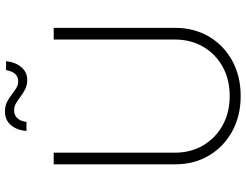

<svg xmlns="http://www.w3.org/2000/svg" viewBox="-126 -834 971 758"><g transform="rotate(-90 359.0 -454.5)"><path d="M359.4 10.7Q281.2 10.7 220.2 -22.7Q159.2 -56.2 124.5 -114.5Q89.8 -172.9 89.8 -247.1V-727.5H135.7V-249.5Q135.7 -187 164.3 -137.9Q192.9 -88.9 243.4 -60.8Q293.9 -32.7 359.4 -32.7Q425.3 -32.7 475.6 -60.8Q525.9 -88.9 554.2 -137.9Q582.5 -187 582.5 -249.5V-727.5H628.4V-247.1Q628.4 -172.9 594 -114.5Q559.6 -56.2 498.8 -22.7Q438 10.7 359.4 10.7ZM422.9 -832Q402.8 -832 387 -839.8Q371.1 -847.7 357.7 -857.9Q344.2 -868.2 331.1 -876Q317.9 -883.8 303.2 -883.8Q283.2 -883.8 271.2 -870.1Q259.3 -856.4 257.3 -835H221.7Q224.1 -871.6 244.1 -895.8Q264.2 -919.9 297.9 -919.9Q319.8 -919.9 335.7 -911.9Q351.6 -903.8 364.7 -893.6Q377.9 -883.3 390.4 -875.5Q402.8 -867.7 417 -867.7Q435.1 -867.7 446 -878.9Q457 -890.1 461.9 -915.5H497.1Q492.7 -877.4 472.9 -854.7Q453.1 -832 422.9 -832Z"/></g></svg>

Font: Inter 17pt ExtraLight
Style: Regular
Weight: 250
Version: Version 4.001;git-66647c0bb